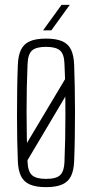

<svg xmlns="http://www.w3.org/2000/svg" viewBox="-20 -765 379 791"><path d="M66 -134 266 -469 287 -431 91 -101ZM169.5 6Q128 6 103 -5Q78 -16 66.5 -39.5Q55 -63 53.5 -101Q52 -138 51 -186.2Q50 -234.5 50 -288.2Q50 -342 50.8 -395.8Q51.5 -449.5 53.5 -498Q55 -536.5 66.5 -560.2Q78 -584 103 -595Q128 -606 169.5 -606Q211.5 -606 236.5 -595Q261.5 -584 272.8 -560.2Q284 -536.5 285.5 -498Q287 -455.5 288 -406.5Q289 -357.5 289 -305.8Q289 -254 288.2 -202Q287.5 -150 285.5 -101Q284 -63 272.5 -39.5Q261 -16 236 -5Q211 6 169.5 6ZM169.5 -28Q212.5 -28 228.2 -44Q244 -60 245.5 -96Q247.5 -142 248.5 -192Q249.5 -242 249.5 -294.5Q249.5 -347 248.8 -399.8Q248 -452.5 245.5 -504Q244 -542.5 227 -557.2Q210 -572 169.5 -572Q128.5 -572 111.8 -556.8Q95 -541.5 93.5 -501Q91.5 -456 90.5 -406.2Q89.5 -356.5 89.5 -304.8Q89.5 -253 90.5 -200.8Q91.5 -148.5 93.5 -98Q95 -59 111.8 -43.5Q128.5 -28 169.5 -28ZM157.5 -640 233.5 -745H267.5L191.5 -640Z"/></svg>

Font: Big Shoulders Text Thin Thin
Style: Regular
Weight: 250
Version: Version 2.002